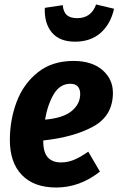

<svg xmlns="http://www.w3.org/2000/svg" viewBox="-20 -820 530 857"><path d="M484 -406Q484 -304 397.5 -256Q311 -208 173 -193V-191Q173 -140 193.5 -117.5Q214 -95 252 -95Q282 -95 310 -106.5Q338 -118 374 -143L426 -54Q336 17 231 17Q132 17 78 -38.5Q24 -94 24 -195Q24 -284 54 -364.5Q84 -445 148 -496.5Q212 -548 308 -548Q390 -548 437 -507.5Q484 -467 484 -406ZM338 -401Q338 -421 327.5 -433.5Q317 -446 294 -446Q248 -446 220.5 -400.5Q193 -355 181 -286Q262 -293 300 -324.5Q338 -356 338 -401ZM180 -785 260 -797Q263 -766 278.5 -752.5Q294 -739 325 -739Q387 -739 409 -800L489 -781Q474 -713 429.5 -673.5Q385 -634 315 -634Q245 -634 211 -675.5Q177 -717 180 -785Z"/></svg>

Font: Fira Sans Condensed
Style: Bold Italic
Weight: 700
Width: 3
Italic angle: -8°
Designer: Carrois Corporate & Edenspiekermann AG
Foundry: Carrois Corporate GbR & Edenspiekermann AG
Version: Version 4.203